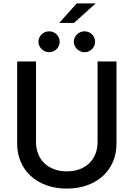

<svg xmlns="http://www.w3.org/2000/svg" viewBox="-20 -1085 778 1117"><path d="M79.9 -727.3H189.6V-257.8Q189.6 -220.9 202.1 -189.6Q214.5 -158.4 237.7 -135.8Q261 -113.3 294 -100.7Q327.1 -88.1 368.6 -88.1Q410.2 -88.1 443.4 -100.7Q476.6 -113.3 499.6 -135.8Q522.7 -158.4 535.2 -189.6Q547.6 -220.9 547.6 -257.8V-727.3H657.7V-248.9Q657.7 -191.8 637.1 -143.8Q616.5 -95.9 578.7 -61.3Q540.8 -26.6 487.4 -7.3Q433.9 12.1 368.6 12.1Q303.3 12.1 250 -7.3Q196.7 -26.6 158.9 -61.3Q121.1 -95.9 100.5 -143.8Q79.9 -191.8 79.9 -248.9ZM265.3 -902.7Q278.4 -902.7 289.8 -898.1Q301.1 -893.5 309.3 -885.3Q317.5 -877.1 322.3 -865.9Q327.1 -854.8 327.1 -842Q327.1 -829.9 322.3 -818.7Q317.5 -807.5 309.3 -799.4Q301.1 -791.2 289.8 -786.2Q278.4 -781.2 265.3 -781.2Q253.2 -781.2 242 -786.2Q230.8 -791.2 222.3 -799.4Q213.8 -807.5 208.6 -818.7Q203.5 -829.9 203.5 -842Q203.5 -854.8 208.6 -865.9Q213.8 -877.1 222.3 -885.3Q230.8 -893.5 242 -898.1Q253.2 -902.7 265.3 -902.7ZM409.4 -842Q409.4 -854.8 414.6 -865.9Q419.7 -877.1 428.3 -885.3Q436.8 -893.5 448 -898.1Q459.2 -902.7 471.6 -902.7Q484.7 -902.7 495.9 -898.1Q507.1 -893.5 515.4 -885.3Q523.8 -877.1 528.4 -865.9Q533 -854.8 533 -842Q533 -829.9 528.4 -818.7Q523.8 -807.5 515.4 -799.4Q507.1 -791.2 495.9 -786.2Q484.7 -781.2 471.6 -781.2Q459.2 -781.2 448 -786.2Q436.8 -791.2 428.3 -799.4Q419.7 -807.5 414.6 -818.7Q409.4 -829.9 409.4 -842ZM324.6 -951.7 426.5 -1065.3H536.9L410.2 -951.7Z"/></svg>

Font: Cannonade Med
Style: Regular
Weight: 500
Designer: Rasmus Andersson
Foundry: rsms
Version: Version 3.012;git-f93a4a705